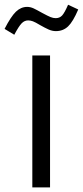

<svg xmlns="http://www.w3.org/2000/svg" viewBox="-52 -811 359 831"><path d="M242.7 -790.5 286.6 -770Q264.2 -717.3 242.7 -696.8Q221.2 -676.3 189.9 -676.3Q174.3 -676.3 158.4 -683.3Q142.6 -690.4 121.1 -702.6Q101.1 -714.8 90.3 -718.8Q79.6 -722.7 69.8 -722.7Q54.2 -722.7 42 -710.4Q29.8 -698.2 9.8 -660.6L-32.2 -686Q-4.9 -739.3 16.8 -760.3Q38.6 -781.2 65.4 -781.2Q79.6 -781.2 93.5 -774.7Q107.4 -768.1 130.9 -754.9Q155.3 -741.7 166.7 -737.1Q178.2 -732.4 189 -732.4Q206.1 -732.4 216.8 -743.9Q227.5 -755.4 242.7 -790.5ZM164.6 -570.8V0H87.9V-570.8Z"/></svg>

Font: Estedad-FD Regular
Style: FD-Regular
Weight: 400
Designer: Amin Abedi
Version: Version 7.3